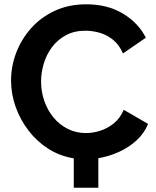

<svg xmlns="http://www.w3.org/2000/svg" viewBox="-20 -734 726 891"><path d="M322.4 137.1V0.8Q257.2 -9.8 203.8 -43.9Q150.4 -78.1 112 -128.5Q73.5 -178.9 52.4 -238.6Q31.3 -298.3 31.3 -360.5Q31.3 -425.5 54.7 -488Q78.1 -550.5 123.2 -601.7Q168.3 -653 233.3 -683.5Q298.4 -714 380.6 -714Q478.8 -714 550.4 -671Q622 -627.9 656.8 -559L550.6 -485.9Q533.2 -526.4 504.3 -549.6Q475.4 -572.7 442 -582.1Q408.5 -591.5 376.6 -591.5Q325.3 -591.5 286.5 -570.9Q247.8 -550.3 222 -516.1Q196.2 -482 183.4 -439.9Q170.6 -397.9 170.6 -355.5Q170.6 -308.7 185.7 -265.3Q200.8 -222 228.4 -188.6Q256 -155.3 294.5 -135.9Q332.9 -116.5 379.2 -116.5Q411.6 -116.5 445.7 -127.5Q479.7 -138.4 508.8 -162.1Q537.8 -185.8 554.2 -224.4L667.1 -159Q649.4 -115.3 613.5 -82.4Q577.6 -49.5 531.4 -28.8Q485.3 -8.1 436.3 0.3V137.1Z"/></svg>

Font: Raleway Thin
Style: Regular
Weight: 100
Designer: Matt McInerney, Pablo Impallari, Rodrigo Fuenzalida
Foundry: Matt McInerney, Pablo Impallari, Rodrigo Fuenzalida
Version: Version 4.026